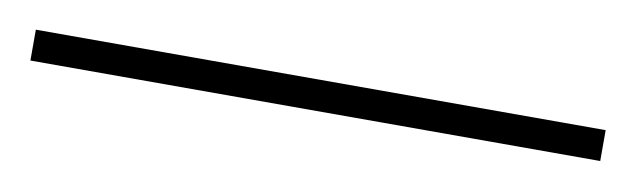

<svg xmlns="http://www.w3.org/2000/svg" viewBox="-26 29 487 147"><g transform="rotate(10 217.5 102.0)"><path d="M-4 90H439V114H-4Z"/></g></svg>

Font: Taviraj Thin
Style: Regular
Weight: 250
Designer: Katatrad Team
Foundry: CadsonDemak
Version: Version 1.001